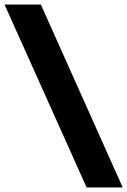

<svg xmlns="http://www.w3.org/2000/svg" viewBox="-40 -749 564 851"><path d="M344 82 -20 -729H141L504 82Z"/></svg>

Font: Mona Sans Expanded
Style: Bold
Weight: 700
Width: 7
Designer: Deni Anggara
Foundry: GitHub
Version: Version 2.000